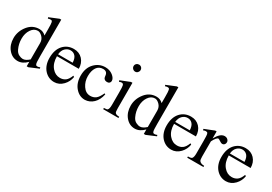

<svg xmlns="http://www.w3.org/2000/svg" viewBox="22 -1519 3335 2357"><g transform="rotate(30 1689.5 -340.0)"><path d="M346.7 -49.8Q285.2 13.7 215.8 13.7Q138.7 13.7 85.9 -49.3Q33.2 -112.3 33.2 -207.5Q33.2 -302.7 95.7 -381.8Q158.2 -460.9 255.9 -460.9Q308.6 -460.9 346.7 -422.9V-505.9Q346.7 -590.8 341.3 -608.4Q335.9 -626 329.1 -627.9Q322.3 -629.9 310.5 -629.9Q298.8 -629.9 279.3 -623L272.5 -639.6L406.2 -694.3H427.7V-176.8Q427.7 -87.9 433.6 -71.3Q439.5 -54.7 445.8 -52.2Q452.1 -49.8 462.9 -49.8Q473.6 -49.8 497.1 -58.6L502 -42L370.1 13.7H346.7ZM258.8 -40Q298.8 -40 346.7 -84V-315.4Q346.7 -366.2 313.5 -399.4Q280.3 -432.6 249 -432.6Q194.3 -432.6 158.2 -378.9Q122.1 -325.2 122.1 -250Q122.1 -174.8 152.3 -111.3Q170.9 -71.3 202.1 -55.7Q233.4 -40 258.8 -40Z M606.4 -279.3Q606.4 -180.7 656.2 -122.1Q703.1 -66.4 769.5 -66.4Q813.5 -66.4 845.7 -89.8Q877.9 -113.3 900.4 -172.9L916 -163.1Q905.3 -93.8 856.4 -42Q802.7 13.7 732.4 13.7Q651.4 13.7 594.7 -47.9Q537.1 -112.3 537.1 -217.8Q537.1 -332 595.7 -397.5Q654.3 -460.9 744.1 -460.9Q820.3 -460.9 868.2 -410.2Q916 -358.4 916 -279.3ZM606.4 -306.6H813.5Q810.5 -368.2 784.2 -397Q757.8 -425.8 716.8 -425.8Q675.8 -425.8 644 -395Q612.3 -364.3 606.4 -306.6Z M1354.5 -169.9Q1336.9 -85 1287.1 -37.1Q1237.3 10.7 1170.9 13.7Q1170.9 13.7 1167 13.7Q1089.8 13.7 1033.7 -51.3Q977.5 -116.2 977.5 -220.7Q977.5 -329.1 1039.1 -393.6Q1102.5 -460 1191.4 -460Q1252 -460 1296.9 -425.8Q1341.8 -390.6 1341.8 -352.5Q1341.8 -334 1329.1 -323.2Q1318.4 -311.5 1295.9 -311.5Q1273.4 -311.5 1258.8 -324.2Q1244.1 -334 1241.2 -369.1Q1236.3 -427.7 1177.2 -427.7Q1118.2 -427.7 1087.4 -380.9Q1056.6 -334 1056.6 -258.8Q1056.6 -182.6 1096.7 -123Q1137.7 -61.5 1202.1 -61.5Q1247.1 -61.5 1279.3 -85.9Q1311.5 -111.3 1340.8 -176.8Z M1531.2 -694.3Q1552.7 -694.3 1566.9 -680.2Q1581.1 -666 1581.1 -644.5Q1581.1 -625 1566.9 -609.9Q1552.7 -594.7 1533.2 -594.7Q1511.7 -594.7 1496.6 -609.9Q1481.4 -625 1481.4 -645.5Q1481.4 -666 1496.1 -680.2Q1510.7 -694.3 1531.2 -694.3ZM1572.3 -460V-100.6Q1572.3 -46.9 1581.5 -36.1Q1590.8 -25.4 1603.5 -22.5Q1617.2 -17.6 1639.6 -17.6V0H1422.9V-17.6Q1464.8 -17.6 1473.6 -27.3Q1490.2 -43 1490.2 -100.6V-273.4Q1490.2 -355.5 1485.4 -372.1Q1480.5 -388.7 1474.6 -391.6Q1467.8 -396.5 1456.1 -396.5Q1443.4 -396.5 1422.9 -387.7L1416 -406.2L1550.8 -460Z M2006.8 -49.8Q1945.3 13.7 1876 13.7Q1798.8 13.7 1746.1 -49.3Q1693.4 -112.3 1693.4 -207.5Q1693.4 -302.7 1755.9 -381.8Q1818.4 -460.9 1916 -460.9Q1968.8 -460.9 2006.8 -422.9V-505.9Q2006.8 -590.8 2001.5 -608.4Q1996.1 -626 1989.3 -627.9Q1982.4 -629.9 1970.7 -629.9Q1959 -629.9 1939.5 -623L1932.6 -639.6L2066.4 -694.3H2087.9V-176.8Q2087.9 -87.9 2093.8 -71.3Q2099.6 -54.7 2106 -52.2Q2112.3 -49.8 2123 -49.8Q2133.8 -49.8 2157.2 -58.6L2162.1 -42L2030.3 13.7H2006.8ZM1918.9 -40Q1959 -40 2006.8 -84V-315.4Q2006.8 -366.2 1973.6 -399.4Q1940.4 -432.6 1909.2 -432.6Q1854.5 -432.6 1818.4 -378.9Q1782.2 -325.2 1782.2 -250Q1782.2 -174.8 1812.5 -111.3Q1831.1 -71.3 1862.3 -55.7Q1893.6 -40 1918.9 -40Z M2266.6 -279.3Q2266.6 -180.7 2316.4 -122.1Q2363.3 -66.4 2429.7 -66.4Q2473.6 -66.4 2505.9 -89.8Q2538.1 -113.3 2560.5 -172.9L2576.2 -163.1Q2565.4 -93.8 2516.6 -42Q2462.9 13.7 2392.6 13.7Q2311.5 13.7 2254.9 -47.9Q2197.3 -112.3 2197.3 -217.8Q2197.3 -332 2255.9 -397.5Q2314.5 -460.9 2404.3 -460.9Q2480.5 -460.9 2528.3 -410.2Q2576.2 -358.4 2576.2 -279.3ZM2266.6 -306.6H2473.6Q2470.7 -368.2 2444.3 -397Q2418 -425.8 2377 -425.8Q2335.9 -425.8 2304.2 -395Q2272.5 -364.3 2266.6 -306.6Z M2830.1 -394.5Q2803.7 -394.5 2765.6 -319.3V-103.5Q2765.6 -58.6 2775.4 -43.9Q2795.9 -17.6 2843.8 -17.6V0H2614.3V-17.6Q2659.2 -17.6 2669.9 -30.3Q2685.5 -48.8 2685.5 -100.6V-274.4Q2685.5 -359.4 2679.7 -376Q2674.8 -391.6 2667 -394Q2659.2 -396.5 2647.5 -396.5Q2635.7 -396.5 2614.3 -387.7L2609.4 -406.2L2745.1 -460H2765.6V-360.4Q2820.3 -460 2880.9 -460Q2908.2 -460 2925.3 -443.8Q2942.4 -427.7 2942.4 -407.2Q2942.4 -386.7 2930.2 -374Q2918 -361.3 2904.3 -361.3Q2889.6 -361.3 2881.8 -366.2Q2871.1 -372.1 2861.3 -377.9Q2851.6 -383.8 2843.3 -389.2Q2835 -394.5 2830.1 -394.5Z M3042 -279.3Q3042 -180.7 3091.8 -122.1Q3138.7 -66.4 3205.1 -66.4Q3249 -66.4 3281.2 -89.8Q3313.5 -113.3 3335.9 -172.9L3351.6 -163.1Q3340.8 -93.8 3292 -42Q3238.3 13.7 3168 13.7Q3086.9 13.7 3030.3 -47.9Q2972.7 -112.3 2972.7 -217.8Q2972.7 -332 3031.2 -397.5Q3089.8 -460.9 3179.7 -460.9Q3255.9 -460.9 3303.7 -410.2Q3351.6 -358.4 3351.6 -279.3ZM3042 -306.6H3249Q3246.1 -368.2 3219.7 -397Q3193.4 -425.8 3152.3 -425.8Q3111.3 -425.8 3079.6 -395Q3047.9 -364.3 3042 -306.6Z"/></g></svg>

Font: Menaion Unicode
Style: Regular
Weight: 400
Designer: Aleksandr Andreev
Foundry: Ponomar Technologies, Inc.
Version: 2.0